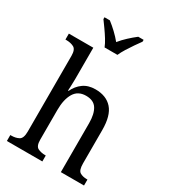

<svg xmlns="http://www.w3.org/2000/svg" viewBox="-227 -1067 1043 1177"><g transform="rotate(30 294.5 -478.0)"><path d="M17 0V-42H24Q55 -42 77 -54Q99 -66 99 -114V-650Q99 -695 76.5 -706.5Q54 -718 24 -718H17V-760H190V-537Q190 -511 188.5 -484Q187 -457 187 -455H191Q210 -496 244.5 -521Q279 -546 330 -546Q407 -546 448.5 -499Q490 -452 490 -350V-114Q490 -66 509.5 -54Q529 -42 560 -42H563V0H399V-346Q399 -411 376.5 -447Q354 -483 300 -483Q243 -483 216.5 -438.5Q190 -394 190 -320V-109Q190 -64 212 -53Q234 -42 265 -42H268V0ZM249 -796Q240 -819 223.5 -845.5Q207 -872 188.5 -898Q170 -924 156 -943V-956H194Q220 -936 246.5 -911Q273 -886 294 -860Q315 -886 342 -911Q369 -936 395 -956H433V-943Q419 -924 401 -898Q383 -872 366.5 -845.5Q350 -819 340 -796Z"/></g></svg>

Font: Noto Serif SemiCondensed
Style: Regular
Weight: 400
Width: 4
Designer: Monotype Design Team
Foundry: Monotype Imaging Inc.
Version: Version 2.013